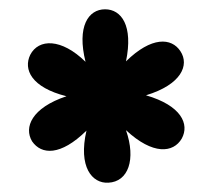

<svg xmlns="http://www.w3.org/2000/svg" viewBox="-20 -676 457 413"><path d="M213 -283C256 -285 273 -333 251 -396C309 -342 353 -347 371 -378C388 -409 370 -449 294 -471C370 -494 388 -536 368 -566C349 -595 306 -598 251 -544C267 -621 241 -656 206 -656C170 -656 145 -619 164 -543C112 -594 63 -593 45 -558C30 -527 47 -488 123 -469C48 -444 31 -402 49 -372C69 -343 110 -340 166 -395C148 -317 178 -281 213 -283Z"/></svg>

Font: FilmFarsi_V5 Display
Style: Regular
Weight: 400
Designer: Borna Izadpanah
Foundry: Borna Izadpanah
Version: Version 1.000;PS 001.000;hotconv 1.0.88;makeotf.lib2.5.64775